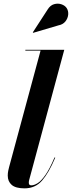

<svg xmlns="http://www.w3.org/2000/svg" viewBox="-20 -1023 394 1053"><path d="M301 -884 162 -843 160 -845.5 241 -970.5Q255.5 -994 276.5 -1000Q297.5 -1006 316.8 -999.5Q336 -993 345.5 -979Q356 -963 354 -942.5Q352 -922 338.5 -905.2Q325 -888.5 301 -884ZM283 -158.5Q248 -75.5 210.8 -32.8Q173.5 10 114.5 10Q66 10 44.2 -9Q22.5 -28 22.5 -60Q22.5 -74 25.2 -86.8Q28 -99.5 30 -107L202.5 -745.5H119V-750H332.5L140 -36Q138 -28 138 -20.5Q138 -6.5 151.5 -6.5Q167.5 -6.5 187 -18.8Q206.5 -31 229.5 -64Q252.5 -97 279 -159.5Z"/></svg>

Font: Bodoni* 36pt
Style: Bold Italic
Weight: 700
Italic angle: -13°
Version: Version 2.3